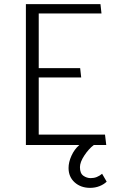

<svg xmlns="http://www.w3.org/2000/svg" viewBox="-20 -700 564 927"><path d="M105 0V-680H465L470 -635H167V-371H367L372 -326H167V-50H487L493 0H433Q408 19 387 51Q366 83 366 107Q366 137 382.5 148.5Q399 160 418 160Q434 160 447.5 154.5Q461 149 473 139L495 177Q482 190 461 198.5Q440 207 415 207Q370 207 340.5 180.5Q311 154 311 111Q311 83 325 52Q339 21 363 0Z"/></svg>

Font: Palanquin Light
Style: Regular
Weight: 300
Designer: Pria Ravichandran
Version: Version 1.0.4